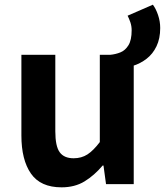

<svg xmlns="http://www.w3.org/2000/svg" viewBox="-20 -797 713 831"><path d="M554.9 -511.8 457.2 -559.8Q480.1 -561.9 501.1 -570.3Q522.1 -578.7 536 -601.2Q549.8 -623.7 549.8 -665.9Q549.8 -684.1 544.3 -700.4Q538.7 -716.7 532.3 -729.1L641.7 -776.7Q654.8 -759.3 664.1 -731.9Q673.4 -704.6 673.4 -675.7Q673.4 -630.1 657.4 -596.8Q641.4 -563.4 614.5 -542.7Q587.6 -521.9 554.9 -511.8ZM246.4 13.8Q155.3 13.8 113.9 -45.8Q72.6 -105.3 72.6 -210.6V-559.8H219.4V-228.7Q219.4 -164.3 238.3 -138.2Q257.3 -112 298.6 -112Q332.7 -112 358.4 -128.6Q384.1 -145.2 412 -182.1V-559.8H558.8V0H438.9L427.9 -80.6H424.3Q388.2 -37.8 346 -12Q303.8 13.8 246.4 13.8Z"/></svg>

Font: Shanggu Sans SC VF
Style: Regular
Weight: 250
Designer: GuiWonder
Version: Version 1.021